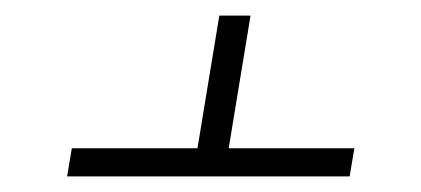

<svg xmlns="http://www.w3.org/2000/svg" viewBox="-20 -548 540 246"><path d="M428 -322H66L72 -358H233L261 -528H301L273 -358H434Z"/></svg>

Font: Iosevka SS18 Extralight
Style: Italic
Weight: 200
Italic angle: -9°
Monospace: yes
Designer: Belleve Invis
Foundry: Belleve Invis
Version: Version 25.1.1; ttfautohint (v1.8.4)